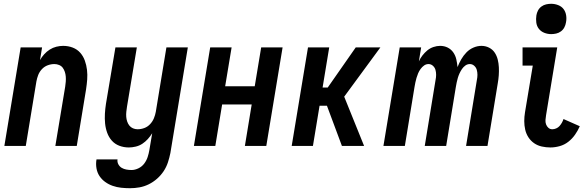

<svg xmlns="http://www.w3.org/2000/svg" viewBox="-20 -770 3079 1013"><path d="M3 0 89 -520H202L191 -453Q200 -469 213 -483.5Q226 -498 242.5 -508.5Q259 -519 277.5 -523.5Q296 -528 313 -528Q340 -528 363.5 -519Q387 -510 403 -492Q419 -474 427.5 -450.5Q436 -427 439 -401.5Q442 -376 440 -350Q438 -324 434 -298L385 0H272L324 -313Q326 -326 327 -339.5Q328 -353 327 -366Q326 -379 322 -391Q318 -403 311 -412.5Q304 -422 292 -427Q280 -432 267 -432Q249 -432 231.5 -425.5Q214 -419 201 -405Q188 -391 181.5 -374Q175 -357 172 -340L116 0Z M666 223Q642 223 619 220.5Q596 218 574.5 210.5Q553 203 535 190Q517 177 505 159Q493 141 489 118Q485 95 489 72V71H600Q598 85 604.5 97Q611 109 622 115.5Q633 122 646.5 124.5Q660 127 674 127Q692 127 710.5 118Q729 109 741 93Q753 77 759 58.5Q765 40 768 22L783 -67Q773 -51 760 -36.5Q747 -22 731 -11.5Q715 -1 696 3.5Q677 8 660 8Q633 8 609.5 -1Q586 -10 570 -28Q554 -46 545.5 -69.5Q537 -93 534.5 -118.5Q532 -144 533.5 -170Q535 -196 539 -222L589 -520H702L650 -207Q648 -194 646.5 -180.5Q645 -167 646 -154Q647 -141 651 -129Q655 -117 662.5 -107.5Q670 -98 681.5 -93Q693 -88 706 -88Q724 -88 741.5 -94.5Q759 -101 772 -115Q785 -129 792 -146Q799 -163 802 -180L858 -520H971L879 37Q874 62 866 86.5Q858 111 843.5 133Q829 155 808.5 173Q788 191 764.5 202.5Q741 214 716 218.5Q691 223 666 223Z M1003 0 1089 -520H1202L1168 -315H1324L1358 -520H1471L1385 0H1272L1308 -219H1152L1116 0Z M1519 0 1605 -520H1717L1682 -308H1709L1857 -520H1987L1796 -260L1901 0H1784L1705 -212H1666L1631 0Z M2003 0 2089 -520H2202L2190 -446Q2197 -462 2208.5 -477Q2220 -492 2234.5 -504Q2249 -516 2267 -522Q2285 -528 2302 -528Q2324 -528 2342 -519Q2360 -510 2371.5 -493.5Q2383 -477 2387.5 -457Q2392 -437 2394 -416Q2402 -437 2413.5 -457Q2425 -477 2441 -493.5Q2457 -510 2478 -519Q2499 -528 2520 -528Q2542 -528 2560.5 -518.5Q2579 -509 2590 -492.5Q2601 -476 2606 -456Q2611 -436 2612 -415Q2613 -394 2611.5 -372.5Q2610 -351 2606 -329L2552 0H2439L2496 -348Q2499 -362 2499 -375.5Q2499 -389 2495.5 -401.5Q2492 -414 2482 -423Q2472 -432 2459 -432Q2446 -432 2435.5 -424.5Q2425 -417 2417.5 -406Q2410 -395 2404.5 -383Q2399 -371 2395.5 -359Q2392 -347 2389.5 -335Q2387 -323 2385 -311L2334 0H2221L2278 -348Q2281 -362 2281 -375.5Q2281 -389 2277.5 -401.5Q2274 -414 2264 -423Q2254 -432 2241 -432Q2228 -432 2217.5 -424.5Q2207 -417 2199 -406Q2191 -395 2186 -383Q2181 -371 2177.5 -359Q2174 -347 2171.5 -335Q2169 -323 2167 -311L2116 0Z M2884 8Q2861 8 2838.5 3Q2816 -2 2798 -14.5Q2780 -27 2768 -45.5Q2756 -64 2751 -86Q2746 -108 2746 -131Q2746 -154 2750 -178L2791 -424H2737V-520H2920L2861 -162Q2859 -150 2858 -137.5Q2857 -125 2861 -114Q2865 -103 2873.5 -95.5Q2882 -88 2894 -88Q2904 -88 2914.5 -92.5Q2925 -97 2932 -105Q2939 -113 2944.5 -122.5Q2950 -132 2953 -142L3039 -104Q3029 -81 3014 -59.5Q2999 -38 2978.5 -22Q2958 -6 2933 1Q2908 8 2884 8ZM2888 -590Q2869 -590 2851.5 -597Q2834 -604 2823 -618Q2812 -632 2809.5 -651Q2807 -670 2810 -689Q2812 -702 2818.5 -714.5Q2825 -727 2836.5 -735.5Q2848 -744 2861.5 -747Q2875 -750 2888 -750Q2907 -750 2925 -743Q2943 -736 2953.5 -722Q2964 -708 2967 -689Q2970 -670 2966 -651Q2964 -638 2957.5 -625.5Q2951 -613 2939.5 -604.5Q2928 -596 2914.5 -593Q2901 -590 2888 -590Z"/></svg>

Font: Iosevka Custom
Style: Bold Italic
Weight: 700
Italic angle: -9°
Designer: Belleve Invis
Foundry: Belleve Invis
Version: Version 30.3.1; ttfautohint (v1.8.3)